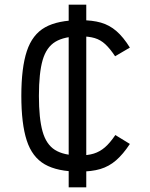

<svg xmlns="http://www.w3.org/2000/svg" viewBox="-20 -718 640 819"><path d="M318 14Q225 14 171 -17Q117 -48 94 -119Q71 -190 71 -309Q71 -429 94.5 -500Q118 -571 172.5 -601.5Q227 -632 322 -632Q374 -632 410.5 -621.5Q447 -611 476.5 -585.5Q506 -560 534 -515L471 -478Q449 -511 429 -529.5Q409 -548 384 -555.5Q359 -563 322 -563Q255 -563 216.5 -540Q178 -517 162 -462Q146 -407 146 -309Q146 -213 161.5 -157.5Q177 -102 214.5 -78.5Q252 -55 318 -55Q355 -55 380.5 -63Q406 -71 427.5 -89.5Q449 -108 472 -142L534 -104Q505 -60 475 -34Q445 -8 408 3Q371 14 318 14ZM273 81V-698H348V81Z"/></svg>

Font: Victor Mono Thin
Style: Regular
Weight: 400
Monospace: yes
Version: Version 1.561;gftools[0.9.30]